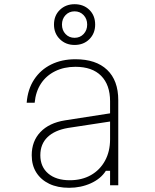

<svg xmlns="http://www.w3.org/2000/svg" viewBox="-20 -882 740 914"><path d="M514 -344V-305L304 -273Q240 -262 206 -229Q172 -196 172 -143Q172 -88 209.5 -56Q247 -24 312 -24Q370 -24 413 -48.5Q456 -73 480 -117Q504 -161 504 -219V-400Q504 -478 461.5 -521Q419 -564 339 -564Q285 -564 242.5 -543Q200 -522 175 -484Q150 -446 145 -393H107Q112 -457 142.5 -503.5Q173 -550 223.5 -575Q274 -600 339 -600Q437 -600 490 -549.5Q543 -499 543 -405V0H504V-69H484Q460 -31 412.5 -9.5Q365 12 309 12Q254 12 214.5 -7Q175 -26 153 -60.5Q131 -95 131 -143Q131 -210 172.5 -253.5Q214 -297 289 -309ZM335 -668Q293 -668 265 -695.5Q237 -723 237 -765Q237 -808 265 -835Q293 -862 335 -862Q378 -862 405.5 -835Q433 -808 433 -765Q433 -723 405.5 -695.5Q378 -668 335 -668ZM335 -702Q361 -702 378 -720Q395 -738 395 -765Q395 -792 378 -810Q361 -828 335 -828Q309 -828 292 -810Q275 -792 275 -765Q275 -738 292 -720Q309 -702 335 -702Z"/></svg>

Font: Martian Mono SemiExpanded Thin
Style: Regular
Weight: 250
Monospace: yes
Version: Version 0.930